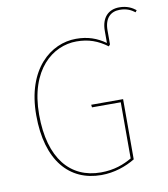

<svg xmlns="http://www.w3.org/2000/svg" viewBox="-89 -884 851 970"><g transform="rotate(-10 336.5 -399.5)"><path d="M588 -809.4C533.3 -809.4 495.9 -774.3 495.9 -705V-642.9C452.1 -674.1 405.9 -690.8 345.1 -690.8C216.1 -690.8 80.7 -582.4 80.7 -345C80.7 -111.9 189.6 9.4 353 9.4C420 9.4 479.9 -12 527.1 -40.3V-349.3H363.4L365.1 -335.7H512.7V-47.7C471.7 -23.8 421.4 -4.1 353 -4.1C197.3 -4.1 95.6 -119.8 95.6 -345C95.6 -577.4 224.4 -677.3 345.1 -677.3C407 -677.3 454.1 -660 502.4 -624.4L509.9 -633.3V-704.6C509.9 -769 542.9 -796.7 588 -796.7C624.1 -796.7 646.1 -785.1 665.6 -770.4L672.6 -780.1C653.7 -795.1 628.1 -809.4 588 -809.4Z"/></g></svg>

Font: Fira Sans Hair
Style: Regular
Weight: 100
Designer: bBox Type GmbH & Carrois Corporate GbR & Edenspiekermann AG
Foundry: bBox Type GmbH & Carrois Corporate GbR & Edenspiekermann AG
Version: Version 4.300;PS 004.300;hotconv 1.0.88;makeotf.lib2.5.64775